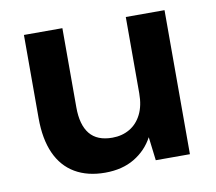

<svg xmlns="http://www.w3.org/2000/svg" viewBox="-63 -575 742 659"><g transform="rotate(-10 308.0 -245.0)"><path d="M253 12Q192 12 148.5 -13.5Q105 -39 82.5 -89Q60 -139 60 -212V-502H194V-226Q194 -165 219.5 -133.5Q245 -102 298 -102Q332 -102 358.5 -117.5Q385 -133 400 -163Q415 -193 415 -236V-502H550V0H431L421 -82Q398 -39 355.5 -13.5Q313 12 253 12Z"/></g></svg>

Font: DM Sans 16pt
Style: Bold
Weight: 700
Version: Version 4.004;gftools[0.9.30]